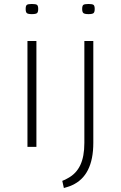

<svg xmlns="http://www.w3.org/2000/svg" viewBox="-20 -738 606 965"><path d="M140 -667Q121 -667 115 -672Q109 -677 109 -693Q109 -709 115 -713.5Q121 -718 140 -718Q160 -718 166 -713.5Q172 -709 172 -693Q172 -677 166 -672Q160 -667 140 -667ZM118 0V-532H163V0ZM425 -667Q406 -667 399.5 -672Q393 -677 393 -693Q393 -709 399 -713.5Q405 -718 425 -718Q444 -718 450 -713.5Q456 -709 456 -693Q456 -677 450 -672Q444 -667 425 -667ZM449 -532V-20Q449 145 342 193Q334 197 322.5 200.5Q311 204 301 207L293 171Q307 166 322 157Q363 135 383.5 92Q404 49 404 -20V-532Z"/></svg>

Font: Georama ExtraExtended ExtraLight
Style: Regular
Weight: 200
Width: 8
Designer: Jean-Baptiste Levee
Foundry: Production Type
Version: Version 1.000